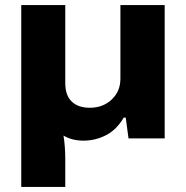

<svg xmlns="http://www.w3.org/2000/svg" viewBox="-20 -547 735 759"><path d="M64 192V-527H238V-219Q238 -170 263.5 -145.5Q289 -121 335 -121Q387 -121 421.5 -153.5Q456 -186 456 -236V-527H631V0H488L477 -82H469Q441 -34 399 -12.5Q357 9 310 9Q265 9 231 -11Q234 6 236 30.5Q238 55 238 80V192Z"/></svg>

Font: Archivo SemiExpanded ExtraBold
Style: Regular
Weight: 800
Width: 6
Designer: Hector Gatti
Foundry: Omnibus-Type
Version: Version 2.001; ttfautohint (v1.8.3)